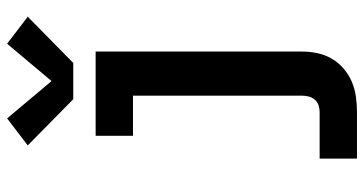

<svg xmlns="http://www.w3.org/2000/svg" viewBox="-262 -547 1024 540"><g transform="rotate(-90 250.0 -277.0)"><path d="M74 215V110H205Q214 110 223.5 107Q233 104 239.5 96.5Q246 89 248.5 79.5Q251 70 251 60V-415H138V-520H375V60Q375 82 370.5 103.5Q366 125 355 144Q344 163 327 177.5Q310 192 290 200.5Q270 209 248 212Q226 215 205 215ZM241 -583 111 -711 187 -769 292 -644 397 -769 473 -711 343 -583Z"/></g></svg>

Font: Iosevka SS04 Extrabold
Style: Regular
Weight: 800
Monospace: yes
Designer: Belleve Invis
Foundry: Belleve Invis
Version: Version 19.0.0; ttfautohint (v1.8.4)